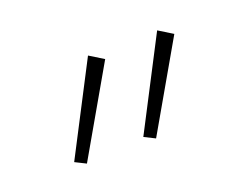

<svg xmlns="http://www.w3.org/2000/svg" viewBox="-45 -765 435 334"><g transform="rotate(-20 172.0 -598.0)"><path d="M70 -510 162 -670 136 -686 50 -520 70 -510ZM198 -510 290 -670 264 -686 178 -520 198 -510Z"/></g></svg>

Font: Assistant ExtraLight
Style: Regular
Weight: 275
Designer: Hebrew By Ben Nathan, Latin by Paul Hunt
Version: Version 2.001;PS 002.001;hotconv 1.0.88;makeotf.lib2.5.64775